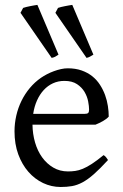

<svg xmlns="http://www.w3.org/2000/svg" viewBox="-20 -747 502 782"><path d="M242.2 -417.5Q216.8 -417.5 195.6 -407.7Q174.3 -397.9 158 -380.1Q141.6 -362.3 130.6 -337.6Q119.6 -313 115.2 -283.2H324.2Q335.4 -283.2 339.1 -286.9Q342.8 -290.5 342.8 -300.8Q342.8 -314 339.1 -333.7Q335.4 -353.5 324.5 -372.3Q313.5 -391.1 293.7 -404.3Q273.9 -417.5 242.2 -417.5ZM422.9 -272Q414.1 -262.2 399.4 -253.9Q384.8 -245.6 369.1 -239.3H112.3Q112.8 -201.2 122.8 -166.7Q132.8 -132.3 151.6 -106.2Q170.4 -80.1 197 -64.5Q223.6 -48.8 256.8 -48.8Q272 -48.8 286.4 -50.8Q300.8 -52.7 317.4 -59.6Q334 -66.4 354.2 -79.6Q374.5 -92.8 401.9 -115.2Q408.2 -111.8 412.8 -105.5Q417.5 -99.1 419.9 -95.2Q387.2 -59.6 362.5 -37.8Q337.9 -16.1 316.2 -4.4Q294.4 7.3 273.2 11Q252 14.6 227.1 14.6Q189.5 14.6 155.5 -1.5Q121.6 -17.6 95.7 -47.1Q69.8 -76.7 54.4 -118.4Q39.1 -160.2 39.1 -211.9Q39.1 -244.6 46.4 -276.4Q53.7 -308.1 67.6 -336.4Q81.5 -364.7 101.6 -388.7Q121.6 -412.6 147 -430.2Q157.7 -437.5 171.1 -444.6Q184.6 -451.7 199.2 -457Q213.9 -462.4 228.3 -465.6Q242.7 -468.8 255.9 -468.8Q287.6 -468.8 312.5 -460Q337.4 -451.2 356 -436.3Q374.5 -421.4 387.2 -401.6Q399.9 -381.8 408 -359.9Q416 -337.9 419.4 -315.2Q422.9 -292.5 422.9 -272ZM63.5 -694.8 74.2 -714.8Q79.6 -716.8 86.9 -718.5Q94.2 -720.2 102.3 -721.9Q110.4 -723.6 118.4 -724.9Q126.5 -726.1 132.3 -727.1L218.3 -524.4Q209.5 -518.6 204.6 -515.9Q199.7 -513.2 190.4 -511.2ZM205.6 -694.8 216.3 -714.8Q221.2 -716.8 228.8 -718.5Q236.3 -720.2 244.4 -721.9Q252.4 -723.6 260.5 -724.9Q268.6 -726.1 274.4 -727.1L360.4 -524.4Q350.6 -518.6 345.7 -515.9Q340.8 -513.2 332.5 -511.2Z"/></svg>

Font: Noto Serif Devanagari
Style: Bold
Weight: 700
Designer: Monotype Design Team
Foundry: Monotype Imaging Inc.
Version: Version 1.01